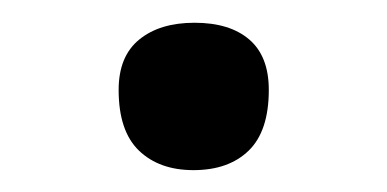

<svg xmlns="http://www.w3.org/2000/svg" viewBox="-20 -436 349 173"><path d="M154.3 -282.7Q123.5 -282.7 105.2 -300.3Q86.9 -317.9 86.9 -355Q86.9 -385.3 105.5 -400.4Q124 -415.5 155.3 -415.5Q187 -415.5 204.6 -400.4Q222.2 -385.3 222.2 -355Q222.2 -317.9 204.1 -300.3Q186 -282.7 154.3 -282.7Z"/></svg>

Font: Pinar DS4-Regular
Style: Regular
Weight: 400
Designer: Amin Abedi
Version: Version 2.000